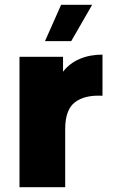

<svg xmlns="http://www.w3.org/2000/svg" viewBox="-20 -778 469 798"><path d="M61 -542H242V-480Q269 -515 311 -533Q353 -551 406 -551V-380Q332 -384 291.5 -353Q251 -322 251 -242V0H61ZM234 -758H363L276 -607H167Z"/></svg>

Font: Chess Sans ExtraBold
Style: Regular
Weight: 800
Designer: Wolf Bōese
Foundry: Wolf Bōese
Version: Version 7.223